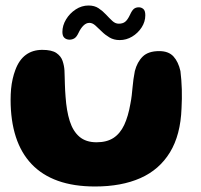

<svg xmlns="http://www.w3.org/2000/svg" viewBox="-20 -642 730 697"><path d="M325 35Q248 35 190.5 14.5Q133 -6 94.8 -46.2Q56.5 -86.5 37.5 -145.2Q18.5 -204 18.5 -280Q18.5 -300 20.2 -319Q22 -338 26 -355.5Q30 -373 35.5 -387.5Q49 -424.5 73.8 -442.8Q98.5 -461 133.5 -461Q168 -461 184.8 -449.5Q201.5 -438 207.2 -420.8Q213 -403.5 214 -386.5Q214.5 -375.5 214.8 -363Q215 -350.5 215.5 -337.8Q216 -325 216.5 -313Q217 -301 218 -291Q221.5 -239.5 233.2 -202.5Q245 -165.5 268.5 -145.5Q292 -125.5 330.5 -125.5Q367.5 -125.5 391.8 -141.2Q416 -157 430.8 -188.2Q445.5 -219.5 453.5 -266Q456.5 -281 458.2 -295.8Q460 -310.5 461.2 -325Q462.5 -339.5 464.5 -354.5Q466.5 -369.5 469.5 -384Q478 -417 498.2 -436.8Q518.5 -456.5 558 -456.5Q592 -456.5 609.8 -437Q627.5 -417.5 635 -384Q637 -368.5 638.2 -351.8Q639.5 -335 640 -318Q640.5 -301 640.2 -283.5Q640 -266 639 -249Q635.5 -152 597 -89Q558.5 -26 489.8 4.5Q421 35 325 35ZM232.5 -498Q221.5 -498 214 -504.5Q206.5 -511 206.5 -526Q206.5 -549.5 219.8 -571.5Q233 -593.5 254.8 -607.8Q276.5 -622 301.5 -622Q323 -622 338 -612Q353 -602 365 -589Q377 -576 387.8 -566Q398.5 -556 411 -556Q425.5 -556 434.2 -562.8Q443 -569.5 452 -588.5Q459 -604 466 -609.8Q473 -615.5 484 -615.5Q493 -615.5 500.2 -609.5Q507.5 -603.5 507.5 -586.5Q507.5 -563 494 -542.2Q480.5 -521.5 459.5 -509Q438.5 -496.5 414.5 -496.5Q393.5 -496.5 377.5 -506Q361.5 -515.5 349.2 -527.8Q337 -540 326.2 -549.5Q315.5 -559 304.5 -559Q293 -559 283 -549.2Q273 -539.5 265 -522.5Q258 -507.5 250 -502.8Q242 -498 232.5 -498Z"/></svg>

Font: Gluten Thin SemiBold
Style: Regular
Weight: 600
Version: Version 1.300